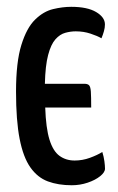

<svg xmlns="http://www.w3.org/2000/svg" viewBox="-20 -530 347 563"><path d="M190.5 13.2Q150.8 13.2 120.4 1.9Q90 -9.4 69.1 -39.1Q48.2 -68.7 37.6 -122.6Q27 -176.4 27 -261.5Q27 -348.1 42.7 -398.4Q58.3 -448.6 83 -472.6Q107.6 -496.6 135.6 -503.3Q163.5 -510 188.8 -510Q236.1 -510 261.9 -494.7Q287.7 -479.4 287.7 -458.3Q287.7 -448.5 284.7 -438.2Q281.8 -427.9 277.5 -417.7Q265.5 -424.8 245.3 -431.4Q225.2 -438.1 202.1 -438.1Q187 -438.1 171.4 -433.8Q155.8 -429.6 142.6 -414.8Q129.4 -400.1 121.2 -369Q112.9 -337.9 111.6 -284.3H227.9Q236.8 -284.3 241.1 -280.1Q245.4 -275.8 246.4 -261.3Q247.4 -246.8 247.4 -214.7H112.6Q114.6 -154.5 125.1 -120.5Q135.7 -86.6 154.5 -73Q173.3 -59.3 198.9 -59.3Q221.9 -59.3 243.8 -67.3Q265.7 -75.3 280 -84.4Q284.3 -70.7 286.1 -57.3Q287.9 -43.9 287.9 -35.4Q287.9 -24.8 273.6 -13.3Q259.3 -1.8 236.9 5.7Q214.6 13.2 190.5 13.2Z"/></svg>

Font: Yanone Kaffeesatz ExtraLight
Style: Regular
Weight: 200
Designer: Yanone (Cyrillic: Daniel Pouzeot, Huerta Tipografica, and Cyreal)
Foundry: Yanone
Version: Version 2.003